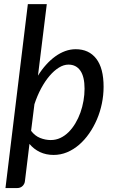

<svg xmlns="http://www.w3.org/2000/svg" viewBox="-20 -758 570 948"><path d="M7 170.5 117.5 -737.5H211L167.5 -384.5Q186 -414.5 207.8 -438.5Q229.5 -462.5 253 -479.5Q276.5 -496.5 302 -505.8Q327.5 -515 354 -515Q419 -515 455.2 -468.2Q491.5 -421.5 491.5 -329.5Q491.5 -288 483 -246.8Q474.5 -205.5 458.5 -168.2Q442.5 -131 420.2 -99Q398 -67 370.5 -43.2Q343 -19.5 311.2 -6.2Q279.5 7 244.5 7Q207.5 7 177.2 -7.2Q147 -21.5 125.5 -47.5L103 137Q101.5 150.5 91.2 160.5Q81 170.5 65 170.5ZM318 -439Q294.5 -439 270.8 -424.2Q247 -409.5 224.8 -383.5Q202.5 -357.5 183.2 -321.8Q164 -286 150 -243.5L133.5 -112Q152.5 -87 178.2 -76.8Q204 -66.5 230.5 -66.5Q256 -66.5 278.2 -77Q300.5 -87.5 319 -106Q337.5 -124.5 352.2 -149.2Q367 -174 377 -202Q387 -230 392.2 -260.2Q397.5 -290.5 397.5 -320Q397.5 -379 376.8 -409Q356 -439 318 -439Z"/></svg>

Font: Lato Medium
Style: Italic
Weight: 500
Italic angle: -7°
Designer: Lukasz Dziedzic
Foundry: tyPoland Lukasz Dziedzic
Version: Version 2.006; 2014-01-15